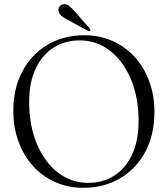

<svg xmlns="http://www.w3.org/2000/svg" viewBox="-20 -881 800 915"><path d="M381.5 -713Q455 -713 516.2 -685.8Q577.5 -658.5 622.2 -609Q667 -559.5 691.5 -492.8Q716 -426 716 -347.5Q716 -239.5 672.8 -158.2Q629.5 -77 553 -31.5Q476.5 14 377 14Q304 14 243 -13.2Q182 -40.5 137.2 -90Q92.5 -139.5 68 -206.5Q43.5 -273.5 43.5 -352.5Q43.5 -460 86.8 -541Q130 -622 206.2 -667.5Q282.5 -713 381.5 -713ZM640.5 -304Q640.5 -416.5 604 -503.2Q567.5 -590 504 -639.2Q440.5 -688.5 359.5 -688.5Q289 -688.5 234.8 -653.8Q180.5 -619 149.8 -553.5Q119 -488 119 -396Q119 -282.5 155.5 -195.5Q192 -108.5 255.5 -59Q319 -9.5 400 -9.5Q470.5 -9.5 524.8 -44.2Q579 -79 609.8 -145Q640.5 -211 640.5 -304ZM336 -827 407.5 -745Q413.5 -738.5 410 -734.5Q406 -730.5 399 -734L301.5 -787Q284.5 -796 273 -805.2Q261.5 -814.5 259 -828.5Q256.5 -838.5 262.5 -848.2Q268.5 -858 281 -860.5Q295.5 -863.5 308 -854Q320.5 -844.5 336 -827Z"/></svg>

Font: Fraunces 72pt S000 Light
Style: Regular
Weight: 300
Version: Version 1.000; ttfautohint (v1.8.3)